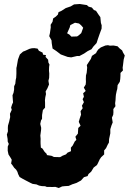

<svg xmlns="http://www.w3.org/2000/svg" viewBox="-20 -908 638 951"><path d="M271.2 23.2 254 17.6 241.4 18.2 211.6 17.8 203.4 14.4 187.4 13.8 173.6 11.2 160.6 5.4 141.6 2.8 131.2 -2 114.2 -10.8 103.4 -16.4 90.8 -23.2 77 -31.4 69.6 -46.2 66.4 -56.8 60.2 -67.4 50.4 -76.8 40.8 -91 35 -98 38.2 -116.6 32 -127.4 22 -143 18.2 -161.6 18.4 -182 23.6 -195 18.2 -207 17.8 -219.4 14 -241.4 19.2 -257.2 18.8 -274.2 19.6 -286 25.2 -305.2 30.4 -328.2 29.4 -344.6 38.2 -364 35 -375.2 39.6 -389.6 44.6 -400.8 43.4 -415.4 42 -436.2 47 -448.4 49.8 -463.8 50 -480.6 55.8 -493.4 57.8 -512.6 60.2 -522.8 61.2 -542.8V-552.8V-571.2L63.2 -579.6L69 -613L74.2 -627.2L78.4 -638.2L94.2 -652.4L103.4 -655.8L126.4 -666.2L137.8 -669L150.2 -669.6L166.2 -667.2L172.8 -656.4L191 -647.4L193.2 -637.4L208 -634.8L205.4 -626.4L218.4 -612.2L219.6 -598.6L225 -588.2L223.2 -576.8L222.6 -557.6L224 -544L223.4 -522.2L219.8 -507.8L222.8 -489.8L215 -470.8L206 -455L207.8 -442L204.4 -426.6L202.6 -411.4L203.2 -398.8V-374.8L192.4 -362.8L188.4 -338.2L188.2 -319.2L183.2 -311.6L179.4 -294.2L184 -274.8L183.4 -263.8L179.8 -236.6L181.2 -220.4L180.8 -207.4L181 -195.8L182.4 -177L190.6 -171.8L200.6 -156.4L211.8 -145V-140L235.2 -136.2L247.2 -130.4L277.4 -129.6L290 -136.8L306.8 -143.4L314.6 -152L331.6 -159.2L331 -176.6L340.2 -187.4L350.4 -207.4L358.2 -215.2L353.4 -230.8L365.8 -246.2L367.6 -274.2L379 -285.2L370.2 -304.4L374.8 -320.8L381.4 -340L379 -357.4L389.6 -372L385.8 -384.4L395.6 -402L389.2 -416.8L395.6 -428.6L391.8 -446L404.4 -457.4L395.2 -474.2L404.4 -489.2L405.6 -502L405.2 -516.2L405.8 -534.2L409.4 -547.6L411.8 -573L410 -585.6L418.6 -598.8L430.2 -616.4L435.4 -631.2L456.2 -645.2L458.2 -650.6L466.2 -662.6L479.4 -673.2L502 -682.6L514.8 -684.2L524.4 -681.8L542.4 -682.6L562.2 -678.8L572.2 -668.4L585 -658.2L589.2 -648.2L598 -633.2L592.6 -613L589.4 -586.6L587.4 -572.4L589 -559.2L576.8 -546.8L576.6 -532L575.6 -517L573.4 -503L562.6 -486.4L560.8 -466.8L558.2 -458.4L554.2 -439.2L553.2 -429.4L552.2 -411.8L550.2 -396.6L551.8 -381.8L541.4 -367.8L541.8 -352L540.8 -339.6L534.4 -325.2L538.2 -301.6L532.4 -287.4L526.4 -268V-247.6L523.2 -232.6L520.4 -219.4L519.4 -201.6L513.4 -191.4L505.4 -174.2L495.8 -163L496 -143.2L481.4 -129.8L474 -119L465.2 -100L460.2 -90.6L444 -78.2L431.6 -57.8L418.4 -46.2L413.8 -35.8L395.8 -30.4L381.2 -14L359 -2L343.4 3.2L339.6 4.2L320.2 12.8L300.8 14L287.6 15.4ZM332.8 -623.8 315.2 -626 281 -638.4 259 -655.2 240.4 -667.6 236.2 -694.2 235.2 -708.2 223.8 -729 227.2 -743.4 231.4 -772.4 230.8 -785.2 240.2 -800.2 243.2 -816.6 256.6 -825.8 266.8 -835.8 270 -848 285 -854.6 305.4 -867.8 330.4 -876.4 346.8 -886.2 375.4 -888.2 410.4 -882.8 419 -875 434.8 -870.8 445.2 -858.4 455.6 -854.4 469.4 -833.6 477 -823.2 479.8 -794.8 483.6 -782.6 483.2 -766.2 473 -738.4 464.2 -713 458.4 -694.8 442.4 -677.4 433.2 -664.2 414.2 -654.8 396.6 -642.8 373.2 -630.4 361.6 -630.6ZM333.4 -726.6 362 -727.6 370.6 -733.4 382.4 -744 392 -770.6 381.6 -783 371.4 -791.6 351.4 -795.4 328.2 -783.6 325.4 -772.4 312.4 -743.2 324.2 -736.4Z"/></svg>

Font: Winky Rough
Style: Italic
Weight: 400
Italic angle: -8.97852°
Designer: Simon Atzbach
Foundry: typofactur
Version: Version 1.206